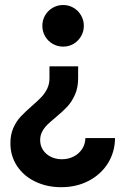

<svg xmlns="http://www.w3.org/2000/svg" viewBox="-20 -551 507 775"><path d="M204.6 -77.1Q182.6 -59.1 170.4 -46.9Q158.2 -34.7 150.1 -19.3Q142.1 -3.9 142.1 14.6Q142.1 37.1 153.8 54.7Q165.5 72.3 185.5 82Q205.6 91.8 230 91.8Q255.9 91.8 277.3 80.8Q298.8 69.8 311.5 50.3Q324.2 30.8 324.7 6.3H444.3Q443.8 62.5 415.8 107.7Q387.7 152.8 338.4 178.7Q289.1 204.6 227.1 204.6Q169.4 204.6 122.6 182.1Q75.7 159.7 48.8 119.1Q22 78.6 22 27.3Q22 -7.8 33.9 -34.7Q45.9 -61.5 63 -79.8Q80.1 -98.1 108.4 -123Q132.8 -144 146.7 -158.7Q160.6 -173.3 170.2 -192.4Q179.7 -211.4 179.7 -235.4V-283.2H295.4V-235.8Q295.4 -197.3 282.5 -168.5Q269.5 -139.6 251.7 -120.6Q233.9 -101.6 204.6 -77.1ZM318.4 -446.8Q318.4 -423.8 307.1 -404.5Q295.9 -385.3 276.9 -374Q257.8 -362.8 234.9 -362.8Q211.9 -362.8 192.6 -374Q173.3 -385.3 162.1 -404.5Q150.9 -423.8 150.9 -446.8Q150.9 -469.7 162.1 -489Q173.3 -508.3 192.6 -519.5Q211.9 -530.8 234.9 -530.8Q257.8 -530.8 276.9 -519.5Q295.9 -508.3 307.1 -489Q318.4 -469.7 318.4 -446.8Z"/></svg>

Font: Reddit Sans
Style: Bold
Weight: 700
Designer: Stephen Hutchings
Foundry: Reddit
Version: Version 1.013